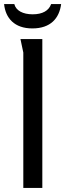

<svg xmlns="http://www.w3.org/2000/svg" viewBox="-27 -919 319 939"><path d="M272 -899H223C212 -867 181 -849 133 -849C85 -849 51 -867 43 -899H-7C0 -830 44 -780 131 -780C221 -780 263 -830 272 -899ZM73 -728C74 -722 87 -664 87 -662V0H180V-728Z"/></svg>

Font: Rosario
Style: Regular
Weight: 400
Designer: Hector Gatti
Foundry: Omnibus Type
Version: Version 1.100